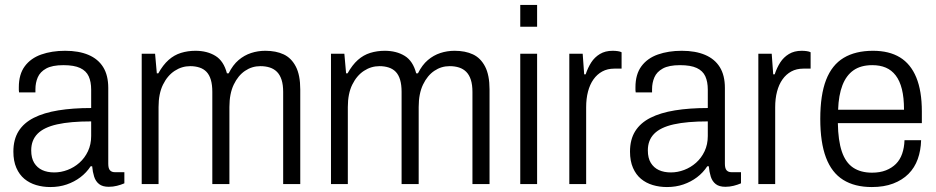

<svg xmlns="http://www.w3.org/2000/svg" viewBox="-20 -743 3780 775"><path d="M183 12Q153 12 126 4Q99 -4 78.5 -21Q58 -38 46 -65.5Q34 -93 34 -131Q34 -180 55 -213.5Q76 -247 116.5 -267.5Q157 -288 215.5 -297.5Q274 -307 348 -307V-381Q348 -413 338 -435Q328 -457 303.5 -468.5Q279 -480 236 -480Q191 -480 166.5 -466.5Q142 -453 132.5 -431Q123 -409 123 -383V-370H57Q56 -374 56 -379Q56 -384 56 -391Q56 -443 80 -475.5Q104 -508 146.5 -523Q189 -538 243 -538Q298 -538 337 -521.5Q376 -505 396.5 -472Q417 -439 417 -388V-82Q417 -63 424 -55.5Q431 -48 443 -48H482V-3Q468 3 452 7Q436 11 419 11Q394 11 380 0Q366 -11 360 -30Q354 -49 352 -72H346Q329 -46 304.5 -27.5Q280 -9 249.5 1.5Q219 12 183 12ZM199 -47Q226 -47 252.5 -57Q279 -67 300.5 -86Q322 -105 335 -132.5Q348 -160 348 -194V-253Q264 -253 210.5 -241Q157 -229 131.5 -203Q106 -177 106 -136Q106 -105 118 -85.5Q130 -66 150.5 -56.5Q171 -47 199 -47Z M552 0V-526H606L613 -447H619Q638 -481 660.5 -501Q683 -521 710.5 -529.5Q738 -538 769 -538Q816 -538 849.5 -517.5Q883 -497 896 -447H903Q920 -481 943 -500.5Q966 -520 993.5 -529Q1021 -538 1051 -538Q1094 -538 1125 -523.5Q1156 -509 1174 -474.5Q1192 -440 1192 -382V0H1123V-372Q1123 -401 1116.5 -421Q1110 -441 1098 -453Q1086 -465 1069 -470.5Q1052 -476 1031 -476Q997 -476 969 -457Q941 -438 923.5 -401.5Q906 -365 906 -311V0H837V-372Q837 -401 831 -421Q825 -441 813.5 -453Q802 -465 785 -470.5Q768 -476 748 -476Q714 -476 685 -457Q656 -438 638 -401.5Q620 -365 620 -311V0Z M1316 0V-526H1370L1377 -447H1383Q1402 -481 1424.5 -501Q1447 -521 1474.5 -529.5Q1502 -538 1533 -538Q1580 -538 1613.5 -517.5Q1647 -497 1660 -447H1667Q1684 -481 1707 -500.5Q1730 -520 1757.5 -529Q1785 -538 1815 -538Q1858 -538 1889 -523.5Q1920 -509 1938 -474.5Q1956 -440 1956 -382V0H1887V-372Q1887 -401 1880.5 -421Q1874 -441 1862 -453Q1850 -465 1833 -470.5Q1816 -476 1795 -476Q1761 -476 1733 -457Q1705 -438 1687.5 -401.5Q1670 -365 1670 -311V0H1601V-372Q1601 -401 1595 -421Q1589 -441 1577.5 -453Q1566 -465 1549 -470.5Q1532 -476 1512 -476Q1478 -476 1449 -457Q1420 -438 1402 -401.5Q1384 -365 1384 -311V0Z M2080 -635V-723H2148V-635ZM2080 0V-526H2148V0Z M2278 0V-526H2332L2338 -443H2344Q2353 -470 2366.5 -491Q2380 -512 2401.5 -525Q2423 -538 2453 -538Q2464 -538 2474 -536.5Q2484 -535 2489 -532V-466H2460Q2432 -466 2411 -454.5Q2390 -443 2375.5 -422.5Q2361 -402 2353.5 -373.5Q2346 -345 2346 -310V0Z M2672 12Q2642 12 2615 4Q2588 -4 2567.5 -21Q2547 -38 2535 -65.5Q2523 -93 2523 -131Q2523 -180 2544 -213.5Q2565 -247 2605.5 -267.5Q2646 -288 2704.5 -297.5Q2763 -307 2837 -307V-381Q2837 -413 2827 -435Q2817 -457 2792.5 -468.5Q2768 -480 2725 -480Q2680 -480 2655.5 -466.5Q2631 -453 2621.5 -431Q2612 -409 2612 -383V-370H2546Q2545 -374 2545 -379Q2545 -384 2545 -391Q2545 -443 2569 -475.5Q2593 -508 2635.5 -523Q2678 -538 2732 -538Q2787 -538 2826 -521.5Q2865 -505 2885.5 -472Q2906 -439 2906 -388V-82Q2906 -63 2913 -55.5Q2920 -48 2932 -48H2971V-3Q2957 3 2941 7Q2925 11 2908 11Q2883 11 2869 0Q2855 -11 2849 -30Q2843 -49 2841 -72H2835Q2818 -46 2793.5 -27.5Q2769 -9 2738.5 1.5Q2708 12 2672 12ZM2688 -47Q2715 -47 2741.5 -57Q2768 -67 2789.5 -86Q2811 -105 2824 -132.5Q2837 -160 2837 -194V-253Q2753 -253 2699.5 -241Q2646 -229 2620.5 -203Q2595 -177 2595 -136Q2595 -105 2607 -85.5Q2619 -66 2639.5 -56.5Q2660 -47 2688 -47Z M3041 0V-526H3095L3101 -443H3107Q3116 -470 3129.5 -491Q3143 -512 3164.5 -525Q3186 -538 3216 -538Q3227 -538 3237 -536.5Q3247 -535 3252 -532V-466H3223Q3195 -466 3174 -454.5Q3153 -443 3138.5 -422.5Q3124 -402 3116.5 -373.5Q3109 -345 3109 -310V0Z M3499 12Q3430 12 3383.5 -17Q3337 -46 3314 -107Q3291 -168 3291 -263Q3291 -360 3314.5 -420.5Q3338 -481 3385.5 -509.5Q3433 -538 3504 -538Q3569 -538 3612.5 -511.5Q3656 -485 3678.5 -430.5Q3701 -376 3701 -293V-246H3362Q3363 -176 3378 -131.5Q3393 -87 3423.5 -66.5Q3454 -46 3500 -46Q3532 -46 3556 -55.5Q3580 -65 3596.5 -81.5Q3613 -98 3621.5 -122.5Q3630 -147 3631 -177H3698Q3697 -136 3684.5 -101Q3672 -66 3647 -41Q3622 -16 3585 -2Q3548 12 3499 12ZM3363 -300H3629Q3629 -349 3620.5 -383Q3612 -417 3595.5 -438.5Q3579 -460 3555.5 -470Q3532 -480 3501 -480Q3455 -480 3425.5 -459.5Q3396 -439 3380.5 -399Q3365 -359 3363 -300Z"/></svg>

Font: Archivo SemiCondensed Light
Style: Regular
Weight: 300
Width: 4
Designer: Hector Gatti
Foundry: Omnibus-Type
Version: Version 2.001